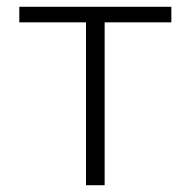

<svg xmlns="http://www.w3.org/2000/svg" viewBox="-20 -547 563 567"><path d="M234 -481H37V-527H486V-481H289V0H234Z"/></svg>

Font: Nebula Sans Light
Style: Regular
Weight: 300
Designer: Paul D. Hunt for Adobe (as Source Sans)
Foundry: Nebula Entertainment & Broadcasting LLC
Version: Version 1.010